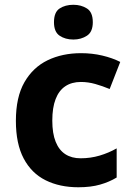

<svg xmlns="http://www.w3.org/2000/svg" viewBox="-20 -781 556 811"><path d="M311 10Q232.1 10 172.6 -19.6Q113.1 -49.2 80.1 -111.4Q47.1 -173.7 47.1 -270.5Q47.1 -370.7 83.1 -433.6Q119.2 -496.5 181.2 -526.5Q243.2 -556.4 322.5 -556.4Q369.6 -556.4 412.1 -546.3Q454.7 -536.3 487.9 -519.4L443.2 -405Q413.1 -417.6 382.6 -426.2Q352.1 -434.8 321.7 -434.8Q282.9 -434.8 255.9 -416.7Q228.8 -398.6 214.9 -362.4Q200.9 -326.3 200.9 -271.5Q200.9 -217.3 215.2 -182Q229.4 -146.8 256.1 -129.6Q282.8 -112.4 320.4 -112.4Q362.5 -112.4 400.9 -123.8Q439.3 -135.2 472.8 -154.3V-31.2Q441.5 -12.3 402.6 -1.2Q363.7 10 311 10ZM289.9 -760.8Q322.7 -760.8 347.3 -745.2Q372 -729.5 372 -687.1Q372 -646.3 347.3 -630.2Q322.7 -614 289.9 -614Q255.7 -614 231.8 -630.2Q208 -646.3 208 -687.1Q208 -729.5 231.8 -745.2Q255.7 -760.8 289.9 -760.8Z"/></svg>

Font: Noto Sans Meetei Mayek
Style: Regular
Weight: 400
Designer: Monotype Design Team and Neelakash Kshetrimayum
Foundry: Monotype Imaging Inc.
Version: Version 2.002